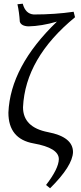

<svg xmlns="http://www.w3.org/2000/svg" viewBox="-20 -782 433 1026"><path d="M247.6 224.1 226.1 206.5Q293.5 119.1 294.4 68.4Q294.4 8.3 159.7 -15.6Q24.9 -39.6 24.9 -180.2Q35.2 -426.8 284.2 -666.5Q202.1 -642.6 132.3 -641.1Q93.3 -642.6 85.9 -666Q82.5 -718.3 73.2 -759.3L101.6 -762.2Q115.7 -708 160.2 -704.6Q273.9 -704.6 373.5 -719.2L380.9 -689.9Q115.2 -471.7 103 -209Q103 -101.6 236.6 -75.9Q370.1 -50.3 370.1 30.8Q367.7 105 247.6 224.1Z"/></svg>

Font: Almanac
Style: Regular
Weight: 400
Designer: Eden's Almanac
Version: Version 3.501;March 28, 2021;FontCreator 13.0.0.2683 64-bit